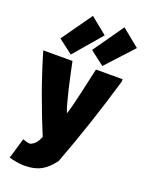

<svg xmlns="http://www.w3.org/2000/svg" viewBox="-203 -957 957 1259"><g transform="rotate(20 276.0 -327.5)"><path d="M181 -7C116 -164 49 -341 -10 -542H194C217 -430 251 -271 277 -207C299 -267 332 -430 358 -542H544V-526C479 -304 409 -95 333 106C277 180 224 211 130 211C92 211 53 202 24 194L66 51C89 59 104 63 118 63C147 53 166 30 181 -7ZM219 -866 335 -772 169 -578 69 -654ZM439 -866 562 -766 389 -578 290 -654Z"/></g></svg>

Font: Repo Black
Style: Regular
Weight: 900
Designer: Stefan Peev
Foundry: Context Ltd
Version: Version 1.502